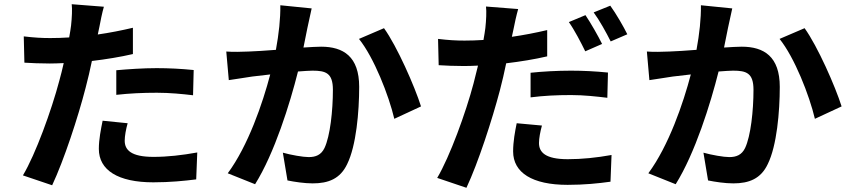

<svg xmlns="http://www.w3.org/2000/svg" viewBox="-20 -830 4040 913"><path d="M474 -798 321 -810C324 -787 322 -746 318 -709C316 -693 313 -674 309 -652C278 -650 248 -649 219 -649C178 -649 144 -651 93 -657L96 -532C131 -530 169 -528 217 -528C238 -528 260 -529 283 -530C277 -501 269 -473 262 -446C225 -306 149 -96 89 4L228 51C284 -68 351 -272 387 -412C398 -453 408 -497 417 -540C484 -548 552 -559 612 -573V-698C557 -685 501 -674 445 -666C448 -680 451 -693 453 -704C457 -726 466 -771 474 -798ZM533 -496V-379C596 -386 658 -389 726 -389C787 -389 848 -383 898 -377L901 -497C842 -503 782 -506 725 -506C661 -506 589 -501 533 -496ZM587 -244 468 -256C460 -216 450 -168 450 -122C450 -21 541 37 709 37C789 37 857 30 913 23L918 -105C846 -92 777 -84 710 -84C603 -84 573 -117 573 -161C573 -183 579 -216 587 -244Z M1462 -790 1313 -805C1314 -742 1306 -669 1292 -593C1241 -589 1194 -586 1163 -585C1126 -584 1092 -582 1056 -585L1068 -449C1098 -454 1151 -461 1179 -466C1198 -468 1229 -472 1265 -476C1229 -339 1160 -137 1063 -6L1193 46C1285 -101 1359 -338 1397 -490C1425 -492 1450 -494 1466 -494C1529 -494 1563 -483 1563 -403C1563 -304 1550 -183 1523 -126C1507 -93 1481 -83 1448 -83C1421 -83 1364 -93 1325 -104L1347 28C1381 35 1428 42 1467 42C1542 42 1598 20 1631 -50C1674 -137 1688 -299 1688 -417C1688 -561 1613 -608 1507 -608C1486 -608 1456 -606 1423 -604C1435 -666 1448 -728 1462 -790ZM1806 -696 1687 -645C1758 -557 1829 -376 1855 -265L1982 -324C1952 -419 1868 -610 1806 -696Z M2882 -803 2803 -771C2831 -733 2863 -675 2884 -633L2963 -667C2946 -702 2909 -766 2882 -803ZM2444 -787 2291 -799C2294 -775 2292 -734 2288 -697C2286 -681 2283 -662 2279 -640C2248 -638 2218 -637 2189 -637C2147 -637 2114 -639 2063 -645L2066 -520C2101 -518 2138 -516 2187 -516C2208 -516 2230 -517 2253 -518C2246 -490 2239 -461 2232 -434C2195 -294 2119 -85 2059 16L2198 63C2254 -56 2320 -260 2357 -400C2368 -441 2378 -486 2387 -529C2454 -537 2522 -548 2582 -562V-687C2527 -674 2470 -663 2414 -655C2417 -668 2420 -681 2422 -692C2426 -714 2436 -759 2444 -787ZM2764 -758 2685 -725C2712 -687 2743 -627 2763 -586L2843 -621C2825 -658 2789 -721 2764 -758ZM2503 -484V-367C2566 -375 2627 -378 2696 -378C2757 -378 2818 -371 2868 -365L2871 -485C2812 -491 2752 -494 2695 -494C2630 -494 2559 -490 2503 -484ZM2557 -233 2437 -244C2429 -205 2420 -157 2420 -110C2420 -9 2511 49 2679 49C2759 49 2826 42 2883 34L2888 -93C2816 -80 2747 -73 2680 -73C2573 -73 2543 -106 2543 -150C2543 -172 2549 -204 2557 -233Z M3462 -790 3313 -805C3314 -742 3306 -669 3292 -593C3241 -589 3194 -586 3163 -585C3126 -584 3092 -582 3056 -585L3068 -449C3098 -454 3151 -461 3179 -466C3198 -468 3229 -472 3265 -476C3229 -339 3160 -137 3063 -6L3193 46C3285 -101 3359 -338 3397 -490C3425 -492 3450 -494 3466 -494C3529 -494 3563 -483 3563 -403C3563 -304 3550 -183 3523 -126C3507 -93 3481 -83 3448 -83C3421 -83 3364 -93 3325 -104L3347 28C3381 35 3428 42 3467 42C3542 42 3598 20 3631 -50C3674 -137 3688 -299 3688 -417C3688 -561 3613 -608 3507 -608C3486 -608 3456 -606 3423 -604C3435 -666 3448 -728 3462 -790ZM3806 -696 3687 -645C3758 -557 3829 -376 3855 -265L3982 -324C3952 -419 3868 -610 3806 -696Z"/></svg>

Font: DAIFUKU Sans JP
Style: Bold
Weight: 700
Designer: Original font ‘Source Han Sans JP’ : Ryoko NISHIZUKA  (kana, bopomofo & ideographs); Paul D. Hunt (Latin, Greek & Cyrill
Foundry: Daifuku
Version: Version 1.001